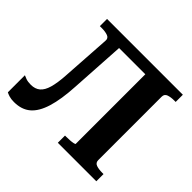

<svg xmlns="http://www.w3.org/2000/svg" viewBox="-171 -906 1114 1114"><g transform="rotate(45 386.5 -348.5)"><path d="M240 -710H575V-640H240ZM421 0V-59H429Q444 -59 460 -60Q476 -61 487.5 -63.5Q499 -66 499 -69V-710H737V-651H726Q697 -651 677.5 -644Q658 -637 658 -615V-95Q658 -73 677.5 -66Q697 -59 726 -59H737V0ZM178 -306 198 -614Q200 -636 180 -643.5Q160 -651 130 -651H115V-710H288L263 -302Q257 -193 235.5 -123Q214 -53 175 -20Q136 13 74 13Q50 13 34 8Q18 3 9 -2V-142Q15 -139 31 -133Q47 -127 72 -127Q107 -127 129 -145.5Q151 -164 162.5 -204Q174 -244 178 -306Z"/></g></svg>

Font: Roboto Serif 28pt SemiBold
Style: Regular
Weight: 600
Designer: Greg Gazdowicz
Foundry: Commercial Type
Version: Version 1.008